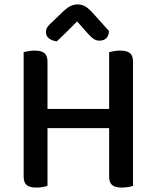

<svg xmlns="http://www.w3.org/2000/svg" viewBox="-20 -843 692 869"><path d="M474 -607Q481 -609 495 -611.5Q509 -614 524 -614Q553 -614 567.5 -603Q582 -592 582 -564V-2Q574 1 560.5 3.5Q547 6 532 6Q501 6 487.5 -5.5Q474 -17 474 -44V-263H195V-2Q187 1 174 3.5Q161 6 145 6Q114 6 100.5 -5.5Q87 -17 87 -44V-607Q95 -609 108.5 -611.5Q122 -614 137 -614Q166 -614 180.5 -603Q195 -592 195 -564V-350H474ZM329 -746Q310 -727 286.5 -703.5Q263 -680 237 -656Q216 -658 202 -669Q188 -680 188 -697Q188 -712 196 -722.5Q204 -733 220 -747L271 -796Q301 -823 330 -823Q349 -823 363 -815.5Q377 -808 392 -793L473 -703Q473 -682 461.5 -670.5Q450 -659 430 -659Q416 -659 404.5 -666.5Q393 -674 376 -693Z"/></svg>

Font: Baloo 2 Medium
Style: Regular
Weight: 500
Designer: Sarang Kulkarni and Ek Type
Foundry: Ek Type
Version: Version 1.640;hotconv 1.0.111;makeotfexe 2.5.65597; ttfautoh